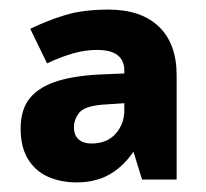

<svg xmlns="http://www.w3.org/2000/svg" viewBox="-20 -742 429 400"><path d="M206 -722Q274 -722 311 -686.5Q348 -651 348 -585V-368H276L258 -426Q237 -395 208 -378.5Q179 -362 140 -362Q106 -362 79.5 -374Q53 -386 38 -411Q23 -436 23 -474Q23 -515 43 -538.5Q63 -562 101 -573.5Q139 -585 193 -587L239 -589V-595Q239 -616 225 -627Q211 -638 182 -638Q158 -638 133 -631Q108 -624 78 -610L43 -682Q78 -699 115.5 -710.5Q153 -722 206 -722ZM194 -524Q156 -521 145 -507Q134 -493 134 -477Q134 -460 144 -451.5Q154 -443 170 -443Q203 -443 221 -463.5Q239 -484 239 -512V-527Z"/></svg>

Font: Noto Sans Armenian ExtraBold
Style: Regular
Weight: 800
Version: Version 2.007